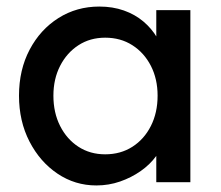

<svg xmlns="http://www.w3.org/2000/svg" viewBox="-20 -556 673 586"><path d="M38 -264Q38 -343 70.5 -404.5Q103 -466 158.5 -501Q214 -536 283 -536Q324 -536 358 -524Q392 -512 417.5 -490.5Q443 -469 459.5 -441Q476 -413 480 -381L457 -389V-525H561V0H457V-125L481 -132Q475 -105 456.5 -79.5Q438 -54 409.5 -34Q381 -14 346.5 -2Q312 10 274 10Q209 10 155.5 -26Q102 -62 70 -124Q38 -186 38 -264ZM461 -264Q461 -315 440.5 -355Q420 -395 384 -418Q348 -441 301 -441Q255 -441 219.5 -418Q184 -395 163.5 -355Q143 -315 143 -264Q143 -212 163.5 -171.5Q184 -131 219.5 -108Q255 -85 301 -85Q348 -85 384 -108Q420 -131 440.5 -171.5Q461 -212 461 -264Z"/></svg>

Font: Mach
Style: Regular
Weight: 400
Version: Version 1.002